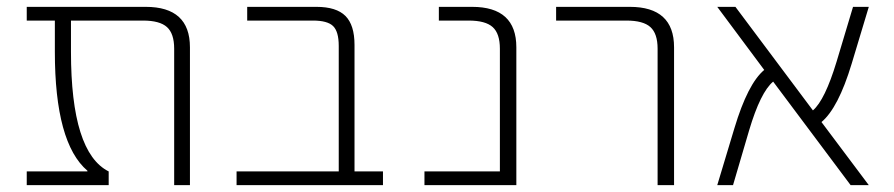

<svg xmlns="http://www.w3.org/2000/svg" viewBox="-20 -540 2607 560"><path d="M534 0H488V-398Q488 -442 467 -461Q446 -480 397 -480H187V-389Q187 -95 297 -40V0H58V-40H235V-42Q140 -123 140 -389V-480H58V-520H405Q534 -520 534 -402Z M968 -406Q968 -448 951.5 -464Q935 -480 893 -480H701V-520H903Q961 -520 987.5 -493.5Q1014 -467 1014 -409V-40H1097V0H670V-40H968Z M1438 -398Q1438 -442 1417 -461Q1396 -480 1347 -480H1260V-520H1357Q1486 -520 1486 -402V0H1218V-40H1438Z M1602 -480V-520H1817Q1946 -520 1946 -402V0H1898V-398Q1898 -442 1877 -461Q1856 -480 1807 -480Z M2514 0H2461L2235 -302Q2198 -271 2165 -160L2118 0H2072L2122 -166Q2161 -296 2209 -336L2072 -520H2125L2351 -218Q2386 -248 2420 -360L2468 -520H2514L2464 -354Q2425 -225 2376 -184Z"/></svg>

Font: M PLUS 1p Light
Style: Regular
Weight: 300
Version: Version 1.061